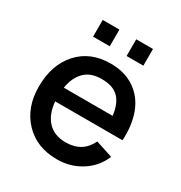

<svg xmlns="http://www.w3.org/2000/svg" viewBox="-180 -891 980 1037"><g transform="rotate(30 310.5 -372.0)"><path d="M264.6 -760.3V-656.2H160.6V-760.3ZM474.1 -760.3V-656.2H369.6V-760.3ZM158.2 -251Q164.6 -173.8 205.3 -130.6Q246.1 -87.4 316.9 -87.4Q420.9 -87.4 463.4 -177.2L569.8 -142.6Q538.6 -68.4 471.4 -26.4Q404.3 15.6 322.8 15.6Q194.8 15.6 118.2 -65.7Q41.5 -147 41.5 -275.9Q41.5 -412.6 116.2 -495.4Q190.9 -578.1 316.9 -578.1Q405.3 -578.1 466.8 -536.1Q528.3 -494.1 555.9 -420.9Q583.5 -347.7 578.1 -251ZM316.9 -481.4Q249 -481.9 210.7 -444.1Q172.4 -406.2 161.6 -338.4H465.8Q458 -409.2 422.6 -445.6Q387.2 -481.9 316.9 -481.4Z"/></g></svg>

Font: Manrope3 Semibold
Style: Regular
Weight: 600
Width: 4
Designer: Mikhail Sharanda
Foundry: Mikhail Sharanda
Version: Version 3.000;PS 003.000;hotconv 1.0.88;makeotf.lib2.5.64775